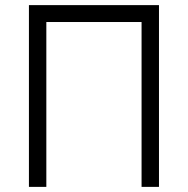

<svg xmlns="http://www.w3.org/2000/svg" viewBox="-20 -730 734 750"><path d="M93 0V-710H601V0H533V-644H161V0Z"/></svg>

Font: Geist Light
Style: Regular
Weight: 400
Designer: Basement.studio, Andrés Briganti, Mateo Zaragoza
Foundry: Basement.studio, Vercel, Andrés Briganti, Guido Ferreyra, Mateo Zaragoza
Version: Version 1.401